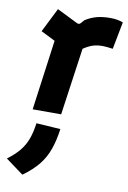

<svg xmlns="http://www.w3.org/2000/svg" viewBox="-125 -578 645 969"><g transform="rotate(10 197.5 -94.0)"><path d="M54 0 115 -448 177 -323 30 -396 92 -520 199 -467Q210 -462 217 -470L233 -488Q261 -506 291 -514Q321 -522 361 -522Q381 -522 397 -519Q413 -516 426 -511L399 -371Q384 -373 370 -374.5Q356 -376 344 -376Q324 -376 305.5 -371.5Q287 -367 269 -357Q251 -347 232 -332L254 -381L200 0ZM60 334 -31 267Q8 238 31 209.5Q54 181 66.5 146.5Q79 112 85 66L209 74Q201 133 185 178.5Q169 224 139.5 261Q110 298 60 334Z"/></g></svg>

Font: Finlandica
Style: Italic
Weight: 400
Italic angle: -8°
Designer: Niklas Ekholm, Juho Hiilivirta, Jaakko Suomalainen
Foundry: Helsinki Type Studio
Version: Version 1.064